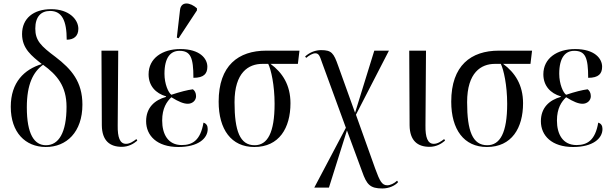

<svg xmlns="http://www.w3.org/2000/svg" viewBox="-20 -823 3465 1088"><path d="M238 10C357 11 447 -75 447 -230C447 -360 385 -431 295 -500C212 -562 180 -593 180 -661C180 -728 212 -761 264 -761C331 -761 358 -706 358 -598C398 -598 424 -618 424 -660C424 -712 372 -771 270 -771C170 -771 105 -719 105 -630C105 -547 160 -506 217 -460C118 -430 41 -357 41 -218C41 -72 124 9 238 10ZM239 0C175 -1 132 -61 132 -215C132 -347 169 -416 224 -456C303 -399 357 -335 357 -218C357 -72 313 1 239 0Z M670 9C708 9 737 -8 758 -26L753 -35C736 -22 716 -8 694 -8C659 -8 646 -45 647 -112L650 -536H555L557 -113C558 -25 603 9 670 9Z M992 -606 1096 -764V-776C1058 -810 1006 -818 1000 -766L982 -610ZM991 10C1102 10 1157 -38 1157 -92C1157 -110 1150 -123 1133 -128C1116 -27 1070 -1 1010 -1C931 -1 899 -64 899 -140C899 -210 925 -247 951 -272C993 -246 1021 -235 1044 -235C1070 -235 1091 -253 1091 -278C1091 -297 1083 -310 1073 -317C1042 -313 1002 -303 951 -286C934 -298 912 -347 912 -405C912 -499 948 -535 997 -535C1060 -535 1076 -497 1076 -382C1136 -382 1155 -406 1155 -445C1155 -491 1113 -545 1002 -545C900 -545 822 -493 822 -402C822 -337 862 -294 921 -277V-274C856 -256 808 -213 808 -136C808 -55 869 10 991 10Z M1421 10C1562 10 1626 -98 1626 -238C1626 -342 1580 -412 1513 -461H1668L1677 -536H1489C1331 -536 1219 -452 1219 -247C1219 -89 1291 10 1421 10ZM1423 0C1340 0 1309 -80 1309 -244C1309 -413 1389 -461 1466 -461H1500C1516 -429 1536 -340 1536 -235C1536 -71 1496 0 1423 0Z M2147 245C2183 245 2218 230 2236 209L2230 201C2215 216 2191 227 2175 227C2144 227 2132 203 2106 132L1997 -173L2184 -536H2101L1992 -184L1896 -451C1871 -522 1859 -539 1800 -539C1769 -539 1737 -528 1709 -503L1715 -495C1730 -508 1751 -521 1767 -521C1788 -521 1793 -502 1805 -468L1940 -99L1761 240H1844L1946 -84L2032 149C2058 223 2077 245 2147 245Z M2414 9C2452 9 2481 -8 2502 -26L2497 -35C2480 -22 2460 -8 2438 -8C2403 -8 2390 -45 2391 -112L2394 -536H2299L2301 -113C2302 -25 2347 9 2414 9Z M2739 10C2880 10 2944 -98 2944 -238C2944 -342 2898 -412 2831 -461H2986L2995 -536H2807C2649 -536 2537 -452 2537 -247C2537 -89 2609 10 2739 10ZM2741 0C2658 0 2627 -80 2627 -244C2627 -413 2707 -461 2784 -461H2818C2834 -429 2854 -340 2854 -235C2854 -71 2814 0 2741 0Z M3228 10C3339 10 3394 -38 3394 -92C3394 -110 3387 -123 3370 -128C3353 -27 3307 -1 3247 -1C3168 -1 3136 -64 3136 -140C3136 -210 3162 -247 3188 -272C3230 -246 3258 -235 3281 -235C3307 -235 3328 -253 3328 -278C3328 -297 3320 -310 3310 -317C3279 -313 3239 -303 3188 -286C3171 -298 3149 -347 3149 -405C3149 -499 3185 -535 3234 -535C3297 -535 3313 -497 3313 -382C3373 -382 3392 -406 3392 -445C3392 -491 3350 -545 3239 -545C3137 -545 3059 -493 3059 -402C3059 -337 3099 -294 3158 -277V-274C3093 -256 3045 -213 3045 -136C3045 -55 3106 10 3228 10Z"/></svg>

Font: Noto Serif Display Condensed
Style: Regular
Weight: 400
Width: 3
Designer: Monotype Design Team
Foundry: Monotype Imaging Inc.
Version: Version 2.009